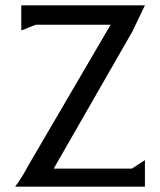

<svg xmlns="http://www.w3.org/2000/svg" viewBox="-20 -702 603 722"><path d="M476 -68 525 -100V0H37Q47 -13 60.5 -34.5Q74 -56 89 -84L396 -609H115Q103 -604 94 -601Q85 -598 78 -594Q76 -593 71.5 -591.5Q67 -590 60 -588V-682H525L478 -584L182 -68Z"/></svg>

Font: New Athena Unicode
Style: Regular
Weight: 400
Designer: J. Rusten 1997; rev. by R. Hancock 2001, 2002, rev. by D. Mastronarde 2002-2021
Foundry: GreekKeys New Athena Unicode
Version: Version 5.008